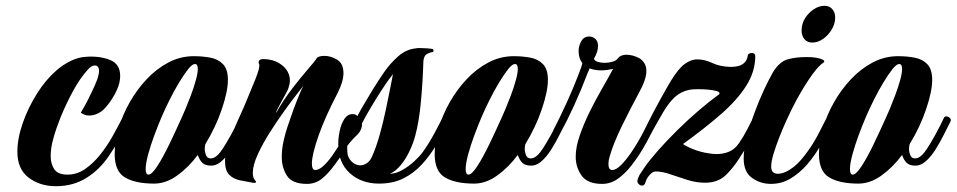

<svg xmlns="http://www.w3.org/2000/svg" viewBox="-20 -627 3303 663"><path d="M173 16Q118 16 79 -13.5Q40 -43 40 -103Q40 -149 58.5 -202Q77 -255 107.5 -303.5Q138 -352 175 -384Q198 -404 225 -417Q252 -430 279 -431Q325 -434 360 -420Q395 -406 395 -365Q395 -355 392.5 -342.5Q390 -330 383 -315Q373 -293 357.5 -272Q342 -251 331 -243Q320 -235 309 -231.5Q298 -228 289 -228Q279 -228 271.5 -231Q264 -234 259 -238Q272 -259 285 -285Q298 -311 308 -333.5Q318 -356 320 -368Q321 -372 321.5 -375Q322 -378 322 -381Q322 -401 307 -401Q295 -401 281 -384Q256 -356 233 -314Q210 -272 190 -224Q185 -211 176.5 -188Q168 -165 161.5 -138.5Q155 -112 155 -88Q155 -61 167.5 -42.5Q180 -24 213 -24Q245 -24 272.5 -42.5Q300 -61 324 -90.5Q348 -120 367 -153.5Q386 -187 401 -217Q404 -224 411 -224Q417 -224 422 -218Q427 -212 423 -204Q409 -176 392.5 -147Q376 -118 357 -90Q325 -42 279 -13Q233 16 173 16Z M512 7Q448 7 412 -14Q376 -35 376 -95Q376 -137 389.5 -183.5Q403 -230 428 -274Q453 -318 487 -354Q521 -390 562 -411.5Q603 -433 649 -433Q679 -433 706 -428Q733 -423 750 -405.5Q767 -388 767 -351Q767 -312 746 -250Q725 -188 689 -129Q687 -121 687 -113Q687 -102 691.5 -91Q696 -80 708 -80Q724 -80 741 -102Q759 -127 778 -162Q797 -197 807 -219Q809 -225 816 -225Q823 -225 828.5 -219Q834 -213 829 -205Q821 -190 808 -163.5Q795 -137 778 -110Q761 -83 741 -67Q726 -55 709 -55Q689 -55 679 -64.5Q669 -74 663 -92Q631 -49 592 -21Q553 7 512 7ZM493 -24Q504 -24 523 -53Q542 -82 564 -127.5Q586 -173 607 -220Q611 -228 620 -249.5Q629 -271 639 -297.5Q649 -324 656 -349Q663 -374 663 -389Q663 -406 653 -406Q644 -406 630 -388.5Q616 -371 599 -343Q582 -315 566 -283Q550 -251 538 -223Q526 -195 513 -160Q500 -125 491.5 -93.5Q483 -62 483 -43Q483 -24 493 -24Z M1040 8Q989 8 971 -20Q953 -48 953 -85Q953 -112 959 -139Q965 -166 972 -187Q979 -208 982 -216Q994 -252 1007.5 -285.5Q1021 -319 1028 -332Q1025 -327 1006 -303Q987 -279 961.5 -243.5Q936 -208 911 -168.5Q886 -129 869.5 -92.5Q853 -56 853 -30Q853 -12 861 -4Q864 -1 864 1Q864 6 853 4Q830 0 808 -4.5Q786 -9 771.5 -23.5Q757 -38 757 -72Q757 -99 771 -137.5Q785 -176 804 -217Q823 -258 837 -293Q840 -301 847 -317.5Q854 -334 861.5 -352.5Q869 -371 873 -385.5Q877 -400 875 -405Q873 -409 873 -411Q873 -423 889 -423Q905 -423 921.5 -418.5Q938 -414 951 -404Q965 -394 973 -380Q981 -366 981 -349Q981 -338 976 -323Q974 -316 967.5 -304.5Q961 -293 954 -280Q947 -267 939.5 -253Q932 -239 934 -238Q959 -282 988.5 -320.5Q1018 -359 1042.5 -387Q1067 -415 1075 -428Q1083 -434 1101 -434Q1122 -434 1144 -421Q1166 -408 1166 -374Q1166 -346 1146 -306Q1103 -224 1080 -158.5Q1057 -93 1057 -62Q1057 -40 1069 -40Q1083 -40 1101 -58Q1119 -76 1135 -101Q1157 -133 1175.5 -169Q1194 -205 1201 -219Q1204 -225 1210 -225Q1216 -225 1221.5 -218.5Q1227 -212 1223 -204Q1216 -190 1202.5 -165Q1189 -140 1172 -111.5Q1155 -83 1135 -57Q1113 -27 1091 -9.5Q1069 8 1040 8Z M1289 7Q1228 7 1188 -29Q1148 -65 1148 -129Q1148 -151 1153 -175Q1158 -199 1169 -216Q1180 -233 1198 -233Q1209 -233 1214 -226Q1226 -249 1240 -272Q1254 -295 1268 -319Q1284 -345 1305.5 -376.5Q1327 -408 1355 -432.5Q1383 -457 1416 -460Q1420 -461 1424.5 -461Q1429 -461 1433 -461Q1444 -461 1456 -460Q1468 -459 1474 -458Q1476 -457 1477 -452Q1478 -447 1472 -447Q1468 -447 1456 -441.5Q1444 -436 1442 -416Q1440 -346 1433.5 -276Q1427 -206 1414 -159Q1408 -135 1395 -107Q1382 -79 1364 -57Q1346 -35 1326 -27Q1346 -27 1368.5 -39.5Q1391 -52 1410.5 -70Q1430 -88 1440 -102Q1462 -133 1480.5 -167.5Q1499 -202 1508 -221Q1511 -226 1515 -226Q1520 -226 1524 -220Q1528 -214 1528 -207Q1528 -205 1527.5 -203Q1527 -201 1526 -199Q1508 -163 1486.5 -126.5Q1465 -90 1437 -59.5Q1409 -29 1373 -11Q1337 7 1289 7ZM1224 -56Q1235 -56 1246 -63Q1257 -70 1264 -85Q1279 -118 1291 -161Q1303 -204 1312 -246.5Q1321 -289 1327.5 -322.5Q1334 -356 1337 -371Q1322 -353 1300.5 -320Q1279 -287 1259.5 -254Q1240 -221 1230 -201Q1231 -178 1212 -160Q1193 -142 1179 -123V-112Q1179 -108 1179.5 -102Q1180 -96 1181 -91Q1186 -75 1198.5 -65.5Q1211 -56 1224 -56Z M1617 7Q1553 7 1517 -14Q1481 -35 1481 -95Q1481 -137 1494.5 -183.5Q1508 -230 1533 -274Q1558 -318 1592 -354Q1626 -390 1667 -411.5Q1708 -433 1754 -433Q1784 -433 1811 -428Q1838 -423 1855 -405.5Q1872 -388 1872 -351Q1872 -312 1851 -250Q1830 -188 1794 -129Q1792 -121 1792 -113Q1792 -102 1796.5 -91Q1801 -80 1813 -80Q1829 -80 1846 -102Q1864 -127 1883 -162Q1902 -197 1912 -219Q1914 -225 1921 -225Q1928 -225 1933.5 -219Q1939 -213 1934 -205Q1926 -190 1913 -163.5Q1900 -137 1883 -110Q1866 -83 1846 -67Q1831 -55 1814 -55Q1794 -55 1784 -64.5Q1774 -74 1768 -92Q1736 -49 1697 -21Q1658 7 1617 7ZM1598 -24Q1609 -24 1628 -53Q1647 -82 1669 -127.5Q1691 -173 1712 -220Q1716 -228 1725 -249.5Q1734 -271 1744 -297.5Q1754 -324 1761 -349Q1768 -374 1768 -389Q1768 -406 1758 -406Q1749 -406 1735 -388.5Q1721 -371 1704 -343Q1687 -315 1671 -283Q1655 -251 1643 -223Q1631 -195 1618 -160Q1605 -125 1596.5 -93.5Q1588 -62 1588 -43Q1588 -24 1598 -24Z M2059 8Q2009 8 1988.5 -20.5Q1968 -49 1968 -86Q1968 -119 1982 -159.5Q1996 -200 2016.5 -241.5Q2037 -283 2059 -321Q2081 -359 2097 -389Q2087 -387 2076.5 -385.5Q2066 -384 2056 -384Q2033 -384 2016 -391Q2015 -387 2013 -383Q2011 -379 2010 -377Q1988 -319 1963 -264Q1938 -209 1918 -174Q1905 -151 1895 -151Q1887 -151 1887 -163Q1887 -171 1891 -178Q1911 -216 1937.5 -274Q1964 -332 1986 -392Q1987 -394 1988.5 -399.5Q1990 -405 1991 -409Q1978 -425 1978 -451Q1978 -468 1987 -484.5Q1996 -501 2015 -501Q2026 -501 2035.5 -493Q2045 -485 2045 -468Q2045 -448 2031 -424Q2033 -417 2044 -413.5Q2055 -410 2068 -410Q2082 -410 2095.5 -414Q2109 -418 2114 -426Q2123 -438 2144 -438Q2162 -438 2184 -428Q2196 -422 2204 -410.5Q2212 -399 2212 -382Q2212 -352 2186 -306Q2158 -254 2128.5 -194Q2099 -134 2085 -86Q2081 -73 2081 -61Q2081 -40 2094 -40Q2108 -40 2125.5 -58Q2143 -76 2160 -101Q2182 -133 2200.5 -169Q2219 -205 2226 -219Q2229 -225 2235 -225Q2241 -225 2246.5 -218.5Q2252 -212 2248 -204Q2235 -177 2212 -134.5Q2189 -92 2160 -55Q2139 -28 2114 -10Q2089 8 2059 8Z M2197 14Q2191 14 2185.5 8.5Q2180 3 2181 -3Q2184 -17 2192 -28.5Q2200 -40 2205 -48Q2222 -73 2252 -107Q2282 -141 2319 -177.5Q2356 -214 2394 -246.5Q2432 -279 2464 -302Q2467 -309 2455 -312.5Q2443 -316 2425.5 -317.5Q2408 -319 2391 -319Q2371 -319 2361 -317Q2331 -311 2310 -291.5Q2289 -272 2270 -239.5Q2251 -207 2225 -160Q2221 -152 2216 -152Q2208 -152 2208 -171Q2208 -184 2214 -196Q2236 -240 2260 -283.5Q2284 -327 2298 -350Q2324 -392 2345.5 -407Q2367 -422 2387 -422Q2413 -422 2439.5 -409.5Q2466 -397 2502 -396Q2525 -396 2538 -402Q2549 -407 2555 -416Q2561 -425 2562 -435Q2563 -440 2567.5 -442Q2572 -444 2576 -444Q2588 -444 2588 -433Q2588 -380 2557 -331Q2526 -282 2470.5 -233.5Q2415 -185 2339 -130Q2338 -128 2361.5 -117Q2385 -106 2413 -100Q2424 -98 2434.5 -96.5Q2445 -95 2455 -95Q2478 -95 2498 -103.5Q2518 -112 2532 -133Q2548 -156 2561 -181.5Q2574 -207 2579 -217Q2581 -223 2588 -223Q2595 -223 2600 -217Q2605 -211 2601 -203Q2589 -177 2570 -142Q2551 -107 2529.5 -75Q2508 -43 2486 -22Q2471 -8 2453 -2Q2435 4 2415 4Q2385 4 2354.5 -5.5Q2324 -15 2298 -24Q2282 -30 2268 -32.5Q2254 -35 2244 -35Q2234 -35 2223 -22.5Q2212 -10 2209 2Q2206 14 2197 14Z M2642 8Q2606 8 2577 -12.5Q2548 -33 2548 -80Q2548 -111 2558.5 -152Q2569 -193 2585 -236.5Q2601 -280 2618.5 -317.5Q2636 -355 2650 -379Q2672 -414 2699.5 -422Q2727 -430 2767 -430Q2796 -430 2815 -423.5Q2834 -417 2821 -409Q2802 -396 2772 -351Q2742 -306 2714 -250Q2706 -234 2694 -207.5Q2682 -181 2670.5 -151.5Q2659 -122 2651 -95.5Q2643 -69 2643 -52Q2643 -27 2666 -27Q2690 -27 2720 -50Q2734 -61 2746 -75Q2758 -89 2768 -103Q2788 -130 2804.5 -161.5Q2821 -193 2835 -221Q2838 -227 2843 -227Q2850 -227 2855 -220Q2860 -213 2856 -205Q2841 -175 2819 -134.5Q2797 -94 2768 -60Q2743 -31 2711.5 -11.5Q2680 8 2642 8ZM2785 -480Q2768 -480 2758 -491.5Q2748 -503 2748 -522Q2748 -545 2760 -564Q2772 -583 2790 -595Q2808 -607 2827 -607Q2844 -607 2854 -595.5Q2864 -584 2864 -567Q2864 -545 2852 -525Q2840 -505 2822 -492.5Q2804 -480 2785 -480Z M2944 7Q2880 7 2844 -14Q2808 -35 2808 -95Q2808 -137 2821.5 -183.5Q2835 -230 2860 -274Q2885 -318 2919 -354Q2953 -390 2994 -411.5Q3035 -433 3081 -433Q3111 -433 3138 -428Q3165 -423 3182 -405.5Q3199 -388 3199 -351Q3199 -312 3178 -250Q3157 -188 3121 -129Q3119 -121 3119 -113Q3119 -102 3123.5 -91Q3128 -80 3140 -80Q3156 -80 3173 -102Q3191 -127 3210 -162Q3229 -197 3239 -219Q3241 -225 3248 -225Q3255 -225 3260.5 -219Q3266 -213 3261 -205Q3253 -190 3240 -163.5Q3227 -137 3210 -110Q3193 -83 3173 -67Q3158 -55 3141 -55Q3121 -55 3111 -64.5Q3101 -74 3095 -92Q3063 -49 3024 -21Q2985 7 2944 7ZM2925 -24Q2936 -24 2955 -53Q2974 -82 2996 -127.5Q3018 -173 3039 -220Q3043 -228 3052 -249.5Q3061 -271 3071 -297.5Q3081 -324 3088 -349Q3095 -374 3095 -389Q3095 -406 3085 -406Q3076 -406 3062 -388.5Q3048 -371 3031 -343Q3014 -315 2998 -283Q2982 -251 2970 -223Q2958 -195 2945 -160Q2932 -125 2923.5 -93.5Q2915 -62 2915 -43Q2915 -24 2925 -24Z"/></svg>

Font: Praise
Style: Regular
Weight: 400
Designer: Robert E. Leuschke
Foundry: Robert E. Leuschke
Version: Version 1.100; ttfautohint (v1.8.3)